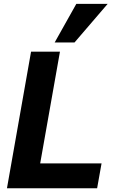

<svg xmlns="http://www.w3.org/2000/svg" viewBox="-20 -1000 640 1020"><path d="M145 -725.5H298.5L193.5 -132H519.5L496 0H17ZM270.5 -774.5 385.5 -979.5H552L376 -774.5Z"/></svg>

Font: JuliaMono ExtraBoldItalic
Style: Regular
Weight: 800
Italic angle: -9°
Monospace: yes
Designer: cormullion
Foundry: corm
Version: Version 0.049; ttfautohint (v1.8.4)